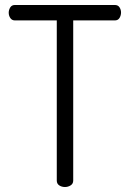

<svg xmlns="http://www.w3.org/2000/svg" viewBox="-20 -751 521 771"><path d="M441 -731Q454 -731 460 -721.5Q466 -712 466 -701Q466 -689 460 -679Q454 -669 441 -669H274V-26Q274 -13 263.5 -6.5Q253 0 241 0Q228 0 218 -6.5Q208 -13 208 -26V-669H40Q28 -669 21.5 -678.5Q15 -688 15 -700Q15 -711 21 -721Q27 -731 40 -731Z"/></svg>

Font: Dosis
Style: Book
Weight: 400
Designer: EdgarTolentino, PabloImpallari, IginoMarini
Foundry: EdgarTolentino, PabloImpallari, IginoMarini
Version: Version 1.007